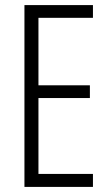

<svg xmlns="http://www.w3.org/2000/svg" viewBox="-20 -734 432 754"><path d="M345 0V-51H131V-349H333V-399H131V-664H345V-714H76V0Z"/></svg>

Font: Noto Sans Lao Looped ExtraCondensed Light
Style: Regular
Weight: 300
Width: 2
Designer: Mark Frömberg, Ben Mitchell
Foundry: The Fontpad Ltd
Version: Version 1.002